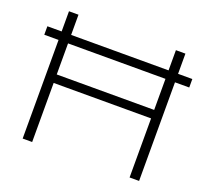

<svg xmlns="http://www.w3.org/2000/svg" viewBox="-127 -907 1152 1063"><g transform="rotate(20 449.0 -375.0)"><path d="M106 -750H162V-631H736V-750H792V-631H876V-581H792V0H736V-348H162V0H106V-581H22V-631H106ZM162 -398H736V-581H162Z"/></g></svg>

Font: Bounded
Style: Regular
Weight: 200
Designer: Vlad Churkin
Version: Version 1.0